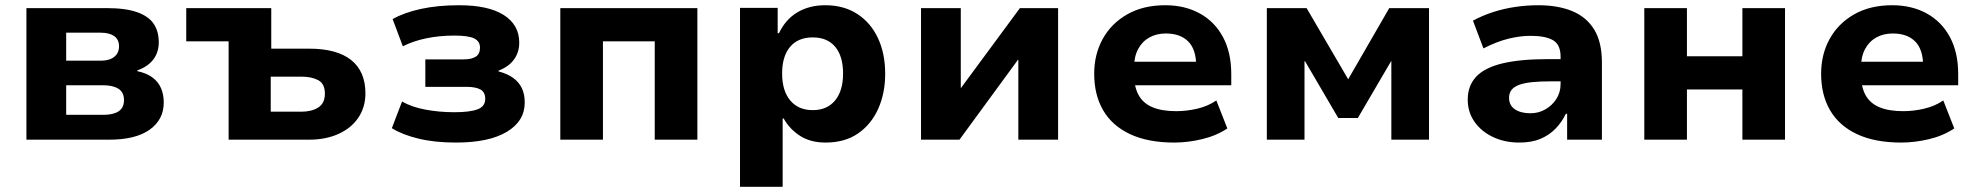

<svg xmlns="http://www.w3.org/2000/svg" viewBox="-20 -534 7561 734"><path d="M81 0V-503H388Q460 -503 504 -487.5Q548 -472 567.5 -443Q587 -414 587 -372Q587 -334 566 -306.5Q545 -279 505 -265V-262Q542 -254 564 -237Q586 -220 596 -196Q606 -172 606 -142Q606 -77 552.5 -38.5Q499 0 397 0ZM233 -95H375Q413 -95 433.5 -108.5Q454 -122 454 -151Q454 -181 433 -194.5Q412 -208 375 -208H233ZM233 -302H366Q398 -302 416.5 -316.5Q435 -331 435 -357Q435 -383 416.5 -396Q398 -409 366 -409H233Z M854 0V-376H692V-503H1017V-348H1161Q1268 -348 1322.5 -304.5Q1377 -261 1377 -177Q1377 -125 1350.5 -85Q1324 -45 1275 -22.5Q1226 0 1161 0ZM1015 -107H1132Q1171 -107 1196.5 -123Q1222 -139 1222 -176Q1222 -214 1196.5 -227.5Q1171 -241 1132 -241H1015Z M1723 11Q1642 11 1580 -4Q1518 -19 1478 -44L1517 -146Q1553 -125 1606 -115Q1659 -105 1717 -105Q1776 -105 1805.5 -116Q1835 -127 1835 -156Q1835 -182 1816.5 -192Q1798 -202 1763 -202H1606V-307H1753Q1783 -307 1799 -317.5Q1815 -328 1815 -352Q1815 -376 1793 -387Q1771 -398 1717 -398Q1660 -398 1609.5 -387.5Q1559 -377 1520 -357L1481 -461Q1525 -486 1589.5 -500Q1654 -514 1735 -514Q1847 -514 1906 -476.5Q1965 -439 1965 -371Q1965 -334 1945 -306.5Q1925 -279 1886 -264V-261Q1920 -252 1942 -236Q1964 -220 1975 -197Q1986 -174 1986 -142Q1986 -71 1917.5 -30Q1849 11 1723 11Z M2122 0V-503H2646V0H2483V-376H2285V0Z M2809 180V-504H2953V-407H2958Q2983 -460 3028.5 -487Q3074 -514 3135 -514Q3206 -514 3257.5 -480.5Q3309 -447 3336.5 -388Q3364 -329 3364 -252Q3364 -178 3337.5 -118.5Q3311 -59 3260.5 -24Q3210 11 3136 11Q3078 11 3038 -15Q2998 -41 2976 -81H2972V180ZM3087 -113Q3142 -113 3172.5 -150Q3203 -187 3203 -253Q3203 -319 3173 -355Q3143 -391 3087 -391Q3031 -391 3000.5 -355Q2970 -319 2970 -253Q2970 -187 3001 -150Q3032 -113 3087 -113Z M3501 0V-503H3653V-198H3654L3879 -503H4025V0H3873V-306H3872L3648 0Z M4469 11Q4369 11 4300.5 -21Q4232 -53 4197.5 -112Q4163 -171 4163 -252Q4163 -326 4195.5 -385Q4228 -444 4289 -479Q4350 -514 4435 -514Q4509 -514 4566 -483Q4623 -452 4655 -393Q4687 -334 4687 -251V-208H4292V-298H4565L4553 -281Q4553 -345 4522.5 -375.5Q4492 -406 4437 -406Q4401 -406 4373.5 -390.5Q4346 -375 4330.5 -345.5Q4315 -316 4315 -272V-255Q4315 -203 4332.5 -171Q4350 -139 4386 -124Q4422 -109 4477 -109Q4516 -109 4557 -118.5Q4598 -128 4630 -150L4672 -43Q4630 -15 4575.5 -2Q4521 11 4469 11Z M4823 0V-503H4975L5134 -231L5291 -503H5443V0H5299V-300H5298L5171 -83H5096L4969 -300H4967V0Z M5788 11Q5732 11 5687 -10.5Q5642 -32 5616.5 -69Q5591 -106 5591 -153Q5591 -206 5623 -240.5Q5655 -275 5723 -291.5Q5791 -308 5898 -308H5967V-223H5907Q5867 -223 5837.5 -220Q5808 -217 5788.5 -210Q5769 -203 5759 -191Q5749 -179 5749 -160Q5749 -131 5771.5 -116Q5794 -101 5831 -101Q5862 -101 5888 -116Q5914 -131 5930 -156Q5946 -181 5946 -213V-317Q5946 -363 5917.5 -380Q5889 -397 5831 -397Q5791 -397 5746.5 -386Q5702 -375 5651 -349L5611 -455Q5648 -475 5688.5 -488Q5729 -501 5772.5 -507.5Q5816 -514 5861 -514Q5936 -514 5990.5 -491.5Q6045 -469 6074.5 -421Q6104 -373 6104 -295V0H5971V-99H5966Q5951 -67 5926.5 -42Q5902 -17 5868.5 -3Q5835 11 5788 11Z M6266 0V-503H6429V-319H6641V-503H6804V0H6641V-192H6429V0Z M7248 11Q7148 11 7079.5 -21Q7011 -53 6976.5 -112Q6942 -171 6942 -252Q6942 -326 6974.5 -385Q7007 -444 7068 -479Q7129 -514 7214 -514Q7288 -514 7345 -483Q7402 -452 7434 -393Q7466 -334 7466 -251V-208H7071V-298H7344L7332 -281Q7332 -345 7301.5 -375.5Q7271 -406 7216 -406Q7180 -406 7152.5 -390.5Q7125 -375 7109.5 -345.5Q7094 -316 7094 -272V-255Q7094 -203 7111.5 -171Q7129 -139 7165 -124Q7201 -109 7256 -109Q7295 -109 7336 -118.5Q7377 -128 7409 -150L7451 -43Q7409 -15 7354.5 -2Q7300 11 7248 11Z"/></svg>

Font: Nunito Sans 7pt ExtraBold
Style: Regular
Weight: 800
Designer: Vernon Adams
Foundry: Vernon Adams
Version: Version 3.101;gftools[0.9.27]